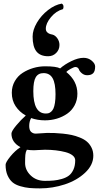

<svg xmlns="http://www.w3.org/2000/svg" viewBox="-20 -814 561 1072"><path d="M166 -305.2Q166 -180.2 235.8 -180.2Q244.6 -180.2 251.5 -182.1Q258.3 -184.1 265.9 -190.7Q273.4 -197.3 278.6 -208.5Q283.7 -219.7 286.9 -240Q290 -260.3 290 -288.1Q290 -348.1 273.9 -377Q257.8 -405.8 223.1 -405.8Q193.4 -405.8 179.7 -382.8Q166 -359.9 166 -305.2ZM129.9 22Q123 34.7 121.6 50.5Q120.1 66.4 120.1 96.2Q120.1 135.7 151.6 165.8Q183.1 195.8 231 195.8Q259.3 195.8 280.3 193.8Q301.3 191.9 325.2 185.1Q349.1 178.2 364.5 166.5Q379.9 154.8 389.9 133.1Q399.9 111.3 399.9 81.1Q399.9 65.4 385.3 53.7Q370.6 42 345.7 35.4Q320.8 28.8 291.7 25.4Q262.7 22 231 22Q220.7 22 200.2 23.4Q179.7 24.9 169.9 24.9Q149.4 24.9 129.9 22ZM11.2 106Q11.2 92.3 37.8 59.6Q64.5 26.9 94.2 7.8Q43.9 -19.5 43.9 -67.9Q43.9 -81.5 70.6 -113.5Q97.2 -145.5 124 -168.9Q88.4 -189 67.1 -221.2Q45.9 -253.4 45.9 -295.9Q45.9 -331.5 62.5 -360.6Q79.1 -389.6 106.4 -407.2Q133.8 -424.8 166 -434.3Q198.2 -443.8 231.9 -443.8Q294.4 -443.8 315.9 -432.1Q340.3 -454.1 378.4 -472.7Q416.5 -491.2 446.8 -491.2Q473.1 -491.2 492.2 -475.1Q511.2 -459 511.2 -442.9Q511.2 -416 500 -405Q488.8 -394 466.8 -394Q449.7 -394 436.5 -405.3Q423.3 -416.5 419.9 -428.2Q414.1 -439.9 400.9 -439.9Q393.6 -439.9 374.8 -429.7Q356 -419.4 350.1 -412.1Q412.1 -361.8 412.1 -291Q412.1 -254.9 396.5 -225.8Q380.9 -196.8 355 -179Q329.1 -161.1 297.4 -151.6Q265.6 -142.1 231 -142.1Q189.9 -142.1 153.8 -154.8Q143.1 -135.7 143.1 -110.8Q143.1 -87.4 153.8 -77.6Q164.6 -67.9 179.2 -67.9Q189.5 -67.9 210.4 -69.8Q231.4 -71.8 242.2 -71.8Q265.6 -71.8 283.9 -71.3Q302.2 -70.8 330.6 -67.9Q358.9 -64.9 380.4 -60.3Q401.9 -55.7 425.8 -46.1Q449.7 -36.6 465.1 -23.4Q480.5 -10.3 490.7 9.8Q501 29.8 501 55.2Q501 107.4 455.1 150.4Q409.2 193.4 341.6 215.6Q273.9 237.8 203.1 237.8Q168.9 237.8 144.5 235.6Q120.1 233.4 93.3 225.6Q66.4 217.8 49.8 203.9Q33.2 189.9 22.2 165.3Q11.2 140.6 11.2 106ZM249 -500Q204.6 -500 183.3 -526.9Q162.1 -553.7 162.1 -609.9Q162.1 -646.5 186 -687.3Q210 -728 248.3 -757.8Q286.6 -787.6 325.2 -793.9Q339.8 -784.7 332 -763.2Q293.5 -752.9 264.6 -718.3Q235.8 -683.6 235.8 -653.8Q235.8 -641.1 243.9 -633.3Q252 -625.5 263.2 -623L272 -621.1Q288.1 -617.2 300 -600.3Q312 -583.5 312 -563Q312 -536.6 293.7 -518.3Q275.4 -500 249 -500Z"/></svg>

Font: Common Serif
Style: Bold
Weight: 700
Designer: Philipp H. Poll, Khaled Hosny
Foundry: Stefan Peev, Context Ltd.
Version: Version 1.026